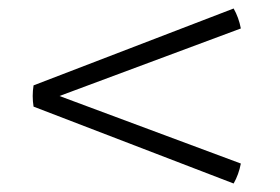

<svg xmlns="http://www.w3.org/2000/svg" viewBox="-20 -611 660 452"><path d="M59 -410 530 -591Q542 -570 547 -544L120 -385L547 -226Q542 -200 530 -179L59 -360Q55 -385 59 -410Z"/></svg>

Font: Poltawski Nowy Medium
Style: Regular
Weight: 500
Version: Version 1.001;gftools[0.9.25]